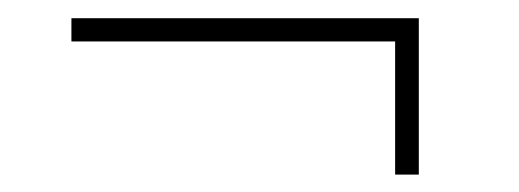

<svg xmlns="http://www.w3.org/2000/svg" viewBox="-20 -388 578 214"><path d="M446.8 -193.4H420.4V-341.8H59.6V-367.7H446.8Z"/></svg>

Font: TypoPRO Roboto
Style: Regular
Weight: 250
Designer: Google
Version: Version 2.136; 2016